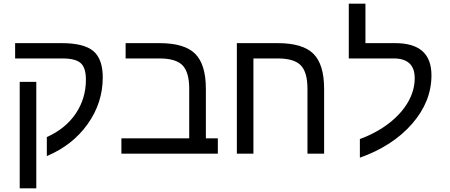

<svg xmlns="http://www.w3.org/2000/svg" viewBox="-20 -833 2440 1041"><path d="M176.8 -389.2V188H86.9V-389.2ZM62 -599.1H314.9Q435.5 -599.1 486.3 -555.9Q537.1 -512.7 537.1 -413.1Q537.1 -275.4 455.3 -160.4Q373.5 -45.4 233.9 13.2V-89.8Q335.9 -135.7 390.9 -217.5Q445.8 -299.3 445.8 -400.9Q445.8 -466.3 417.2 -491.2Q388.7 -516.1 318.8 -516.1H62Z M661.1 -516.1V-599.1H845.2Q980 -599.1 1038.1 -541.5Q1096.2 -483.9 1096.2 -351.1V-83H1161.1V0H638.2V-83H1005.9V-352.1Q1005.9 -440.9 970 -478.5Q934.1 -516.1 844.2 -516.1Z M1647 -352.1Q1647 -440.9 1611.1 -478.5Q1575.2 -516.1 1485.4 -516.1H1354V0H1264.2V-599.1H1486.3Q1621.1 -599.1 1679.2 -541.5Q1737.3 -483.9 1737.3 -351.1V0H1647Z M1931.2 -79.1Q2024.4 -113.8 2091.3 -166.5Q2158.2 -219.2 2193.4 -281.5Q2228.5 -343.8 2228.5 -409.2Q2228.5 -516.1 2114.3 -516.1H1871.1V-813H1961.4V-599.1H2123.5Q2319.3 -599.1 2319.3 -424.8Q2319.3 -282.2 2214.4 -161.9Q2109.4 -41.5 1931.2 22Z"/></svg>

Font: Liberation Mono
Style: Regular
Weight: 400
Monospace: yes
Designer: Steve Matteson
Foundry: Ascender Corporation
Version: Version 2.1.5